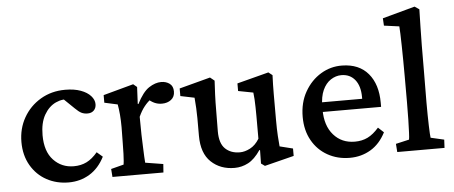

<svg xmlns="http://www.w3.org/2000/svg" viewBox="-48 -789 2150 909"><g transform="rotate(-5 1027.0 -334.5)"><path d="M245.1 7.8Q187.5 7.8 140.6 -17.6Q93.8 -43 65.9 -90.8Q38.1 -138.7 38.1 -202.1Q38.1 -265.6 67.4 -317.4Q96.7 -369.1 148.4 -399.9Q200.2 -430.7 265.6 -430.7Q308.6 -430.7 339.4 -419.4Q370.1 -408.2 386.7 -389.6Q403.3 -371.1 403.3 -350.6Q403.3 -332 392.1 -320.8Q380.9 -309.6 362.3 -309.6Q345.7 -309.6 333 -315.9Q320.3 -322.3 303.7 -338.9L247.1 -393.6L286.1 -382.8Q251 -390.6 217.3 -375Q183.6 -359.4 162.1 -321.8Q140.6 -284.2 140.6 -225.6Q140.6 -148.4 179.2 -107.4Q217.8 -66.4 275.4 -66.4Q309.6 -66.4 336.4 -79.6Q363.3 -92.8 388.7 -123L416 -99.6Q388.7 -45.9 344.2 -19Q299.8 7.8 245.1 7.8Z M453.1 0 450.2 -38.1 510.7 -53.7Q511.7 -57.6 512.7 -70.3Q513.7 -83 514.6 -104.5Q515.6 -126 515.6 -155.3L516.6 -230.5Q516.6 -262.7 514.2 -291Q511.7 -319.3 507.8 -339.8L445.3 -353.5V-389.6L588.9 -428.7L606.4 -414.1L602.5 -334L605.5 -333Q633.8 -388.7 663.6 -408.2Q693.4 -427.7 721.7 -427.7Q745.1 -427.7 761.7 -415.5Q778.3 -403.3 778.3 -377.9Q778.3 -352.5 760.7 -338.9Q743.2 -325.2 716.8 -325.2Q697.3 -325.2 680.7 -333Q664.1 -340.8 647.5 -356.4L667 -351.6Q650.4 -339.8 634.8 -320.3Q619.1 -300.8 606.4 -272.5L607.4 -186.5Q608.4 -158.2 609.4 -131.3Q610.4 -104.5 611.3 -84Q612.3 -63.5 613.3 -53.7L698.2 -40L695.3 0Z M1253.9 -75.2 1316.4 -59.6V-24.4L1176.8 10.7L1159.2 -2L1160.2 -65.4L1157.2 -66.4Q1128.9 -24.4 1098.1 -8.3Q1067.4 7.8 1033.2 7.8Q965.8 7.8 921.9 -33.7Q877.9 -75.2 877.9 -158.2V-242.2Q877.9 -265.6 876.5 -290Q875 -314.5 873 -339.8L806.6 -353.5V-389.6L954.1 -428.7L974.6 -412.1Q972.7 -382.8 971.2 -346.2Q969.7 -309.6 969.7 -270.5L968.8 -170.9Q968.8 -114.3 995.1 -88.9Q1021.5 -63.5 1064.5 -63.5Q1087.9 -63.5 1113.3 -76.7Q1138.7 -89.8 1157.2 -120.1V-228.5Q1157.2 -250 1156.7 -270Q1156.2 -290 1155.3 -308.1Q1154.3 -326.2 1152.3 -339.8L1081.1 -353.5V-389.6L1231.4 -428.7L1250 -414.1Q1249 -389.6 1248.5 -368.2Q1248 -346.7 1248 -323.7Q1248 -300.8 1248 -273.4V-201.2Q1248 -157.2 1250 -125Q1252 -92.8 1253.9 -75.2Z M1581.1 7.8Q1522.5 7.8 1475.6 -18.6Q1428.7 -44.9 1401.9 -92.8Q1375 -140.6 1375 -204.1Q1375 -272.5 1404.3 -323.7Q1433.6 -375 1480.5 -403.3Q1527.3 -431.6 1582 -430.7Q1662.1 -429.7 1705.6 -378.4Q1749 -327.1 1749 -239.3V-219.7H1455.1V-265.6H1675.8L1663.1 -249V-273.4Q1663.1 -326.2 1639.2 -356Q1615.2 -385.7 1574.2 -385.7Q1547.9 -385.7 1523.9 -370.1Q1500 -354.5 1485.8 -323.2Q1471.7 -292 1471.7 -245.1V-230.5Q1471.7 -154.3 1510.3 -110.4Q1548.8 -66.4 1611.3 -66.4Q1645.5 -66.4 1672.4 -79.6Q1699.2 -92.8 1725.6 -123L1752 -98.6Q1724.6 -44.9 1680.2 -18.6Q1635.7 7.8 1581.1 7.8Z M1806.6 0 1803.7 -39.1 1867.2 -53.7Q1869.1 -62.5 1870.1 -86.4Q1871.1 -110.4 1872.1 -147.5Q1873 -184.6 1873 -231.4V-354.5Q1873 -389.6 1872.6 -427.2Q1872.1 -464.8 1871.6 -498Q1871.1 -531.2 1870.1 -556.2Q1869.1 -581.1 1868.2 -591.8L1795.9 -601.6L1793.9 -636.7L1948.2 -678.7L1969.7 -664.1Q1968.8 -623 1967.8 -582.5Q1966.8 -542 1966.3 -492.7Q1965.8 -443.4 1965.8 -373L1964.8 -220.7Q1964.8 -159.2 1966.3 -111.8Q1967.8 -64.5 1969.7 -53.7L2033.2 -39.1L2031.2 0Z"/></g></svg>

Font: Crimson Pro Medium
Style: Regular
Weight: 500
Designer: Jacques Le Bailly
Foundry: Baron von Fonthausen
Version: Version 1.003